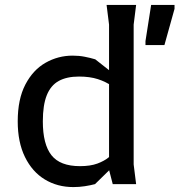

<svg xmlns="http://www.w3.org/2000/svg" viewBox="-20 -748 729 780"><path d="M278 12Q213 12 162 -19Q111 -50 81.5 -110Q52 -170 52 -255Q52 -345 83 -404.5Q114 -464 165 -493Q216 -522 275 -522Q301 -522 324 -517.5Q347 -513 367 -507L475 -422V-362Q458 -382 434 -399Q410 -416 377.5 -426.5Q345 -437 301 -437Q251 -437 218.5 -419Q186 -401 170 -361Q154 -321 154 -255Q154 -162 189 -117.5Q224 -73 305 -73Q347 -73 375.5 -83.5Q404 -94 422.5 -109.5Q441 -125 452 -142L457 -89L366 0Q347 5 324.5 8.5Q302 12 278 12ZM438 0 423 -58V-648L413 -728H533L523 -648V-80L533 0ZM571 -565V-581L594 -728H689V-712L648 -565Z"/></svg>

Font: AR One Sans Medium
Style: Regular
Weight: 500
Designer: Niteesh Yadav
Foundry: Niteesh Yadav
Version: Version 1.001;gftools[0.9.33]